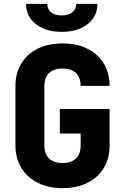

<svg xmlns="http://www.w3.org/2000/svg" viewBox="-20 -965 640 995"><path d="M60 -210V-520Q60 -586 90.5 -636Q121 -686 176 -713Q231 -740 304 -740Q377 -740 432 -713Q487 -686 517.5 -636Q548 -586 548 -520H398Q398 -563 373.5 -586.5Q349 -610 304 -610Q259 -610 234.5 -586.5Q210 -563 210 -520V-210Q210 -167 234.5 -143.5Q259 -120 304 -120Q349 -120 373.5 -143.5Q398 -167 398 -210V-273H290V-400H548V-210Q548 -144 517.5 -94Q487 -44 432 -17Q377 10 304 10Q231 10 176 -17.5Q121 -45 90.5 -95Q60 -145 60 -210ZM115 -945H225Q225 -917 245 -901Q265 -885 299 -885Q334 -885 354.5 -901Q375 -917 375 -945H485Q485 -880 434 -840Q383 -800 300 -800Q217 -800 166 -840Q115 -880 115 -945Z"/></svg>

Font: JetBrains Mono Extra Bold
Style: Regular
Weight: 800
Monospace: yes
Designer: Philipp Nurullin, Konstantin Bulenkov
Foundry: JetBrains
Version: 2.002